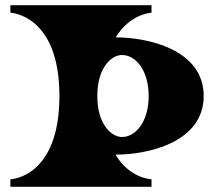

<svg xmlns="http://www.w3.org/2000/svg" viewBox="-20 -720 825 740"><path d="M765 -350C765 -529 550 -576 426 -576C482 -668 564 -671 564 -671V-700H20V-671C20 -671 209 -665 209 -350C209 -34 20 -29 20 -29V0H564V-29C564 -29 481 -31 425 -124H426C550 -124 765 -171 765 -350ZM355 -350C355 -463 412 -508 450 -508C504 -508 553 -448 553 -350C553 -252 504 -192 450 -192C412 -192 355 -237 355 -350Z"/></svg>

Font: Ouroboros
Style: Regular
Weight: 400
Designer: Ariel Martín Pérez
Foundry: Velvetyne Type Foundry
Version: Version 2.001;hotconv 1.0.109;makeotfexe 2.5.65596